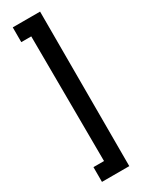

<svg xmlns="http://www.w3.org/2000/svg" viewBox="-207 -768 629 834"><g transform="rotate(-30 108.0 -351.5)"><path d="M32 36V-38H85L82 -665H32V-739H169V36Z"/></g></svg>

Font: Stick No Bills Medium
Style: Regular
Weight: 500
Version: Version 2.000